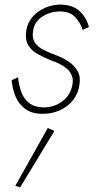

<svg xmlns="http://www.w3.org/2000/svg" viewBox="-20 -489 431 840"><path d="M59 -151 31 -138Q34 -101 48 -67Q62 -33 91 -12Q120 9 167 9Q207 9 242 -6.5Q277 -22 300 -51.5Q323 -81 328 -121Q333 -155 319 -179Q305 -203 279.5 -220Q254 -237 224 -248Q196 -258 171 -270.5Q146 -283 132.5 -303Q119 -323 125 -355Q131 -395 166 -417Q201 -439 242 -439Q285 -439 308 -415Q331 -391 342 -358L369 -371Q358 -413 328 -440.5Q298 -468 245 -469Q210 -469 177.5 -455Q145 -441 123 -416Q101 -391 95 -356Q89 -318 102.5 -293.5Q116 -269 142.5 -254Q169 -239 200 -226Q222 -219 240.5 -209.5Q259 -200 273 -188Q287 -176 294 -158.5Q301 -141 297 -119Q292 -89 274 -66.5Q256 -44 229 -31.5Q202 -19 171 -19Q130 -20 106.5 -39Q83 -58 72.5 -88.5Q62 -119 59 -151ZM189 71 47 324 68 331 218 84Z"/></svg>

Font: Jost ExtraLight
Style: Italic
Weight: 250
Italic angle: -5°
Version: Version 3.710